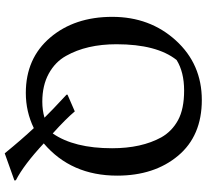

<svg xmlns="http://www.w3.org/2000/svg" viewBox="-50 -704 853 792"><g transform="rotate(90 376.0 -307.5)"><path d="M704 -365Q704 -175 571 -62Q659 20 723 53L724 59L612 99Q554 28 508 -21Q440 12 363 12Q220 12 134.5 -88.5Q49 -189 49 -344.5Q49 -500 146.5 -607Q244 -714 392 -714Q540 -714 622 -616Q704 -518 704 -365ZM591 -344Q591 -465 546 -547Q521 -591 475 -616Q429 -641 353 -641Q277 -641 227 -610Q162 -528 162 -362Q162 -239 210 -154Q235 -109 283.5 -82.5Q332 -56 399 -56Q434 -56 465 -65Q440 -91 370 -156V-160L439 -190Q470 -153 530 -99Q591 -187 591 -344Z"/></g></svg>

Font: Asul
Style: Regular
Weight: 400
Version: Version 1.001